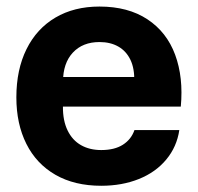

<svg xmlns="http://www.w3.org/2000/svg" viewBox="-20 -566 613 595"><path d="M30.7 -264.3Q30.7 -350.3 62.2 -413.8Q93.7 -477.3 151.7 -511.5Q209.7 -545.7 288.3 -545.7Q377 -545.7 436.8 -506.2Q496.7 -466.7 522.7 -396.5Q548.7 -326.3 540.3 -235.7H175Q174.7 -192 189.5 -161.7Q204.3 -131.3 231 -116.2Q257.7 -101 293.7 -101Q335 -101 360.8 -117.5Q386.7 -134 396.7 -163H535.7Q528 -111 495.3 -71.7Q462.7 -32.3 410.5 -11.3Q358.3 9.7 293.7 9.7Q211 9.7 151.8 -24.3Q92.7 -58.3 61.7 -120.2Q30.7 -182 30.7 -264.3ZM162.3 -327.3H409.7L396 -313Q397.3 -353.3 384.2 -380.7Q371 -408 346.5 -421.8Q322 -435.7 288.3 -435.7Q236.3 -435.7 205.8 -403Q175.3 -370.3 175.3 -313Z"/></svg>

Font: Mona Sans VF XLt
Style: Regular
Weight: 200
Designer: Deni Anggara
Foundry: GitHub
Version: Version 2.000;Glyphs 3.2.3 (3260)